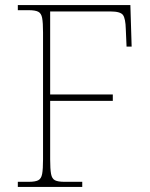

<svg xmlns="http://www.w3.org/2000/svg" viewBox="-20 -734 590 754"><path d="M50 0V-20H93Q118 -20 130 -26Q142 -32 145.5 -51Q149 -70 149 -108V-606Q149 -645 145.5 -663.5Q142 -682 130 -688Q118 -694 93 -694H50V-714H492L497 -551H477L474 -620Q473 -661 463 -675Q453 -689 414 -689H177V-363H423V-338H177V-108Q177 -70 180.5 -51Q184 -32 196 -26Q208 -20 233 -20H303V0Z"/></svg>

Font: Noto Serif Lao Thin
Style: Regular
Weight: 250
Designer: Monotype Design Team
Foundry: Monotype Imaging Inc.
Version: Version 2.003